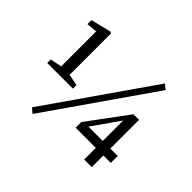

<svg xmlns="http://www.w3.org/2000/svg" viewBox="-147 -900 1157 1157"><g transform="rotate(45 431.0 -322.0)"><path d="M207 -1 671.9 -668.9 703.1 -644 237.8 24.9ZM301.8 -254.9H83V-285.2L157.2 -299.8V-598.1L88.9 -591.8V-626L220.2 -658.2L229 -651.9V-299.8L301.8 -285.2ZM779.8 -100.1H716.8V-1H651.9V-100.1H480V-147.9L668.9 -403.8H716.8V-159.2H779.8ZM651.9 -159.2V-333L529.8 -159.2Z"/></g></svg>

Font: SourceSerifPro-Regular
Style: Regular
Weight: 400
Designer: Frank Grießhammer
Foundry: Adobe Systems Incorporated
Version: Version 1.014;PS Version 1.0;hotconv 1.0.73;makeotf.lib2.5.5